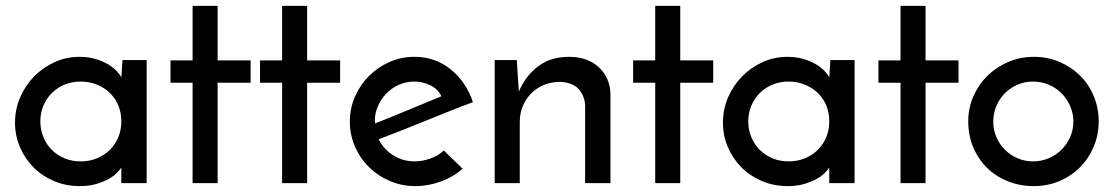

<svg xmlns="http://www.w3.org/2000/svg" viewBox="-20 -622 3782 652"><path d="M127.5 -263.5Q117 -239 117 -210Q117 -181 127.5 -156Q138 -131 156 -113Q174 -95 199 -84.5Q224 -74 254 -74Q284 -74 309.5 -84.5Q335 -95 353.5 -113.5Q372 -132 382 -156.5Q392 -181 392 -210Q392 -239 382 -263.5Q372 -288 353.5 -306Q335 -324 309.5 -334.5Q284 -345 254 -345Q224 -345 199 -334.5Q174 -324 156 -306Q138 -288 127.5 -263.5ZM31 -205Q31 -251 48.5 -291.5Q66 -332 96 -362.5Q126 -393 165.5 -411Q205 -429 250 -429Q280 -429 305 -421.5Q330 -414 348 -403Q366 -392 377 -380Q388 -368 392 -359L396 -418H478V0H392V-53Q387 -45 376 -34Q365 -23 347.5 -13.5Q330 -4 306 3Q282 10 251 10Q203 10 162.5 -7.5Q122 -25 93 -54.5Q64 -84 47.5 -123Q31 -162 31 -205Z M634 -602H719V-417H831V-341H719V0H634V-341H559V-417H634Z M938 -602H1023V-417H1135V-341H1023V0H938V-341H863V-417H938Z M1479 -295Q1467 -320 1441 -332.5Q1415 -345 1388 -345Q1359 -345 1334.5 -334Q1310 -323 1292 -304.5Q1274 -286 1263.5 -262Q1253 -238 1253 -213Q1253 -208 1253.5 -206Q1254 -204 1254 -203Q1280 -213 1310.5 -225.5Q1341 -238 1371 -250.5Q1401 -263 1429 -274.5Q1457 -286 1479 -295ZM1551 -49Q1521 -22 1478 -6Q1435 10 1390 10Q1344 10 1303.5 -7.5Q1263 -25 1233 -54.5Q1203 -84 1185.5 -124Q1168 -164 1168 -209Q1168 -254 1185.5 -294Q1203 -334 1233 -364Q1263 -394 1302.5 -411.5Q1342 -429 1387 -429Q1458 -429 1510.5 -386.5Q1563 -344 1586 -275Q1555 -264 1515 -248Q1475 -232 1432 -214.5Q1389 -197 1346 -180Q1303 -163 1266 -149Q1283 -115 1315.5 -94.5Q1348 -74 1388 -74Q1415 -74 1442.5 -84Q1470 -94 1487 -111Z M1660 -418H1735Q1737 -387 1738.5 -361.5Q1740 -336 1742 -311Q1765 -365 1807.5 -397Q1850 -429 1912 -429Q1975 -429 2013 -394Q2051 -359 2053 -304V0H1967V-265Q1965 -297 1945 -319.5Q1925 -342 1882 -344Q1852 -344 1827 -333.5Q1802 -323 1784 -305Q1766 -287 1755.5 -262Q1745 -237 1745 -207V0H1660Z M2205 -602H2290V-417H2402V-341H2290V0H2205V-341H2130V-417H2205Z M2531.5 -263.5Q2521 -239 2521 -210Q2521 -181 2531.5 -156Q2542 -131 2560 -113Q2578 -95 2603 -84.5Q2628 -74 2658 -74Q2688 -74 2713.5 -84.5Q2739 -95 2757.5 -113.5Q2776 -132 2786 -156.5Q2796 -181 2796 -210Q2796 -239 2786 -263.5Q2776 -288 2757.5 -306Q2739 -324 2713.5 -334.5Q2688 -345 2658 -345Q2628 -345 2603 -334.5Q2578 -324 2560 -306Q2542 -288 2531.5 -263.5ZM2435 -205Q2435 -251 2452.5 -291.5Q2470 -332 2500 -362.5Q2530 -393 2569.5 -411Q2609 -429 2654 -429Q2684 -429 2709 -421.5Q2734 -414 2752 -403Q2770 -392 2781 -380Q2792 -368 2796 -359L2800 -418H2882V0H2796V-53Q2791 -45 2780 -34Q2769 -23 2751.5 -13.5Q2734 -4 2710 3Q2686 10 2655 10Q2607 10 2566.5 -7.5Q2526 -25 2497 -54.5Q2468 -84 2451.5 -123Q2435 -162 2435 -205Z M3038 -602H3123V-417H3235V-341H3123V0H3038V-341H2963V-417H3038Z M3363.5 -262Q3353 -237 3353 -209Q3353 -181 3363.5 -156.5Q3374 -132 3392.5 -113.5Q3411 -95 3435.5 -84.5Q3460 -74 3488 -74Q3516 -74 3541 -84.5Q3566 -95 3584.5 -113.5Q3603 -132 3614 -156.5Q3625 -181 3625 -209Q3625 -237 3614 -262Q3603 -287 3584.5 -305.5Q3566 -324 3541 -334.5Q3516 -345 3488 -345Q3460 -345 3435.5 -334.5Q3411 -324 3392.5 -305.5Q3374 -287 3363.5 -262ZM3268 -210Q3268 -255 3285.5 -295Q3303 -335 3333 -364.5Q3363 -394 3403.5 -411.5Q3444 -429 3491 -429Q3538 -429 3578.5 -411.5Q3619 -394 3648.5 -364.5Q3678 -335 3694.5 -295Q3711 -255 3711 -210Q3711 -165 3694.5 -125Q3678 -85 3648.5 -55Q3619 -25 3578.5 -7.5Q3538 10 3490 10Q3444 10 3403.5 -6Q3363 -22 3333 -51Q3303 -80 3285.5 -120.5Q3268 -161 3268 -210Z"/></svg>

Font: JosefinSans
Style: SemiBold
Weight: 600
Designer: Santiago Orozco
Foundry: Typemade
Version: Version 1.0 ; ttfautohint (v1.3)